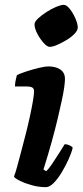

<svg xmlns="http://www.w3.org/2000/svg" viewBox="-20 -775 345 795"><path d="M170 0Q141 0 112 -8Q83 -16 62 -26.5Q41 -37 38 -44Q44 -59 51.5 -87Q59 -115 68.5 -150.5Q78 -186 87.5 -223.5Q97 -261 104.5 -296Q112 -331 116.5 -357.5Q121 -384 121 -397Q121 -409 113 -413Q105 -417 91 -417H42Q42 -430 45 -443.5Q48 -457 50 -464Q64 -471 90 -479.5Q116 -488 141.5 -494Q167 -500 180 -500Q211 -500 230 -487Q249 -474 249 -448Q249 -436 246 -414Q243 -392 236 -359.5Q229 -327 219 -284.5Q209 -242 194.5 -189.5Q180 -137 160 -73L171 -66Q182 -76 195.5 -96Q209 -116 223.5 -139Q238 -162 248 -178Q258 -178 268.5 -173Q279 -168 281 -163Q276 -142 263.5 -114.5Q251 -87 235 -60.5Q219 -34 202 -17Q185 0 170 0ZM186 -581Q175 -581 160 -598Q145 -615 134 -636.5Q123 -658 123 -674Q123 -685 137.5 -698.5Q152 -712 173 -725.5Q194 -739 213.5 -747Q233 -755 244 -755Q256 -755 269.5 -737.5Q283 -720 292.5 -698Q302 -676 302 -661Q302 -649 288.5 -635Q275 -621 255 -609Q235 -597 216.5 -589Q198 -581 186 -581Z"/></svg>

Font: Texturina 12pt ExtraBold
Style: Italic
Weight: 800
Italic angle: -11°
Designer: Guillermo Torres Carreño
Foundry: Omnibus-Type
Version: Version 1.002